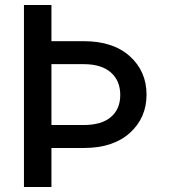

<svg xmlns="http://www.w3.org/2000/svg" viewBox="-20 -747 684 767"><path d="M75.7 -727.1H185.5V-582.5H314.5Q432.1 -582.5 498.8 -522.2Q565.4 -461.9 565.4 -369.1Q565.4 -276.4 498.8 -216.1Q432.1 -155.8 314.5 -155.8H185.5V0H75.7ZM185.5 -247.6H314.5Q385.7 -247.6 423.1 -279.5Q460.4 -311.5 460.4 -367.7Q460.4 -424.3 422.9 -457.5Q385.3 -490.7 314.5 -490.7H185.5Z"/></svg>

Font: Karasuma Gothic
Style: Regular
Weight: 500
Designer: Rasmus Andersson / Ryoko Nishizuka
Foundry: Genbu
Version: Version 1.00